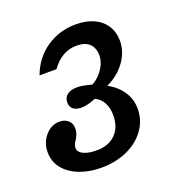

<svg xmlns="http://www.w3.org/2000/svg" viewBox="-90 -500 539 585"><g transform="rotate(-20 180.0 -207.5)"><path d="M4 -89.4Q4 -119.4 23.2 -142Q42.4 -164.5 69.4 -164.5Q86.8 -164.5 97.5 -154.7Q108.2 -144.9 108.2 -128.6Q108.2 -119.7 105.4 -112Q102.6 -104.3 97 -94.7Q92.9 -89.1 90.5 -83.5Q88.1 -77.8 88.1 -72.2Q88.1 -57.9 106.7 -50Q125.4 -42.1 154.4 -43.5Q189.9 -45.8 210.3 -68Q230.6 -90.2 230.6 -127.2Q230.6 -150.6 221.3 -168Q212 -185.4 194.3 -192.9Q166.9 -181.6 148.4 -181.6Q130.6 -181.6 121.4 -189.2Q112.1 -196.9 112.1 -211.4Q112.1 -226.7 123.4 -235.6Q134.7 -244.5 155.6 -244.5Q169.3 -244.5 186.2 -240.4L203.2 -236.4Q217.7 -244.5 229 -257Q240.3 -269.5 246.8 -284.1Q253.2 -298.6 253.2 -312.3Q253.2 -337.1 239.1 -350.7Q225.1 -364.3 197.9 -364.3Q173 -364.3 152.9 -352.7Q132.8 -341.1 115.9 -317.7H61.1Q79.1 -367.9 121.3 -397Q163.5 -426.1 217.7 -426.1Q250.7 -426.1 275.4 -414.8Q300.2 -403.5 313.8 -382.2Q327.4 -360.8 327.4 -332.7Q327.4 -298.3 305.3 -267.1Q283.2 -235.9 244.4 -217.1Q274 -201.2 290.6 -176.2Q307.3 -151.2 307.3 -120Q307.3 -83 285.8 -52.8Q264.3 -22.6 226.8 -5.7Q189.3 11.3 142.6 11.3Q103.9 11.3 72.4 -0.8Q40.8 -13 22.4 -35.5Q4 -58.1 4 -89.4Z"/></g></svg>

Font: Playfair Micro SmCond SmLight
Style: Italic
Weight: 360
Width: 4
Italic angle: -15.6°
Designer: Claus Eggers Sørensen
Foundry: Claus Eggers Sørensen
Version: Version 2.203;Glyphs 3.3 (3326)